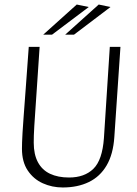

<svg xmlns="http://www.w3.org/2000/svg" viewBox="-20 -819 605 848"><path d="M257 9Q210 9 169 -9.5Q128 -28 102.5 -66Q77 -104 77 -162Q77 -175 77.5 -190.5Q78 -206 79.5 -232.5Q81 -259 84.5 -305.5Q88 -352 93.5 -426.5Q99 -501 107 -612H155Q148 -509 143.5 -440.5Q139 -372 136 -329.5Q133 -287 131.5 -262Q130 -237 129.5 -221Q129 -205 129 -189Q129 -137 147.5 -102.5Q166 -68 201 -51.5Q236 -35 285 -35Q353 -35 392.5 -73.5Q432 -112 439 -209L465 -612H512L485 -214Q480 -138 451 -88.5Q422 -39 372.5 -15Q323 9 257 9ZM268 -666 416 -799 468 -788 307 -666ZM171 -666 319 -799 372 -788 210 -666Z"/></svg>

Font: Ancizar Sans Thin
Style: Italic
Weight: 100
Italic angle: -4°
Designer: Cesar Puertas, Viviana Monsalve, Julian Moncada, Julian Prieto, Jose Castro, Mariel Hernandez, Felipe Aragon, Sara Alarc
Version: Version 8.100